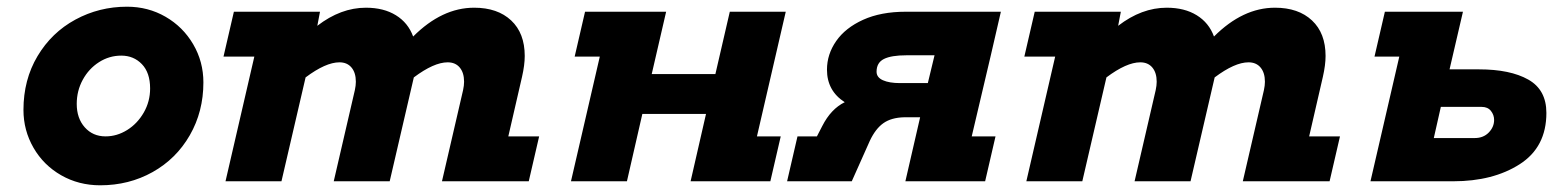

<svg xmlns="http://www.w3.org/2000/svg" viewBox="-20 -541 4635 573"><path d="M359 -521Q422 -521 474 -491Q526 -461 556.5 -409Q587 -357 587 -295Q587 -208 546.5 -137.5Q506 -67 435.5 -27.5Q365 12 279 12Q215 12 162.5 -18Q110 -48 80 -100Q50 -152 50 -213Q50 -303 92 -373.5Q134 -444 205 -482.5Q276 -521 359 -521ZM295 -134Q329 -134 359.5 -153Q390 -172 409 -205Q428 -238 428 -277Q428 -324 403.5 -349.5Q379 -375 342 -375Q306 -375 275.5 -355.5Q245 -336 227 -303Q209 -270 209 -231Q209 -188 233 -161Q257 -134 295 -134Z M935 -506 927 -464Q997 -518 1072 -518Q1125 -518 1161.5 -495.5Q1198 -473 1213 -432Q1299 -518 1395 -518Q1465 -518 1505.5 -480Q1546 -442 1546 -374Q1546 -347 1538 -312L1497 -134H1589L1558 0H1299L1362 -272Q1365 -286 1365 -297Q1365 -324 1352 -339.5Q1339 -355 1316 -355Q1275 -355 1215 -310L1143 0H976L1039 -272Q1042 -286 1042 -297Q1042 -324 1029 -339.5Q1016 -355 993 -355Q952 -355 892 -310L820 0H653L739 -372H647L678 -506Z M1726 -506H1968L1925 -320H2115L2158 -506H2325L2239 -134H2310L2279 0H2041L2087 -201H1897L1851 0H1684L1770 -372H1695Z M2360 -134H2418L2434 -165Q2460 -216 2501 -236Q2448 -270 2448 -333Q2448 -379 2475.5 -418.5Q2503 -458 2556 -482Q2609 -506 2683 -506H2967L2937 -376L2880 -134H2951L2920 0H2682L2726 -191H2678Q2640 -190 2616.5 -173.5Q2593 -157 2576 -121L2522 0H2329ZM2749 -293 2769 -376H2685Q2640 -376 2618 -365Q2596 -354 2596 -327Q2596 -310 2615 -301.5Q2634 -293 2666 -293Z M3325 -506 3317 -464Q3387 -518 3462 -518Q3515 -518 3551.5 -495.5Q3588 -473 3603 -432Q3689 -518 3785 -518Q3855 -518 3895.5 -480Q3936 -442 3936 -374Q3936 -347 3928 -312L3887 -134H3979L3948 0H3689L3752 -272Q3755 -286 3755 -297Q3755 -324 3742 -339.5Q3729 -355 3706 -355Q3665 -355 3605 -310L3533 0H3366L3429 -272Q3432 -286 3432 -297Q3432 -324 3419 -339.5Q3406 -355 3383 -355Q3342 -355 3282 -310L3210 0H3043L3129 -372H3037L3068 -506Z M4346 -506 4306 -334H4394Q4487 -334 4541 -303.5Q4595 -273 4595 -204Q4595 -102 4515.5 -51Q4436 0 4317 0H4070L4156 -372H4082L4113 -506ZM4259 -129H4381Q4407 -129 4423 -145.5Q4439 -162 4439 -183Q4439 -198 4429.5 -210Q4420 -222 4402 -222H4280Z"/></svg>

Font: Arvo
Style: Bold Italic
Weight: 700
Italic angle: -13°
Designer: Anton Koovit (Cyrillic Expansion: Cyreal)
Foundry: Anton Koovit, Yassin Baggar
Version: Version 3.000